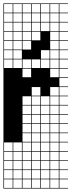

<svg xmlns="http://www.w3.org/2000/svg" viewBox="-20 -827 415 1115"><path d="M271.4 -803.6V-753.6H321.4V-803.6ZM3.6 -700H53.6V-750H3.6ZM57.1 -700H107.1V-750H57.1ZM271.4 -700H321.4V-750H271.4ZM217.9 -700H267.9V-750H217.9ZM164.3 -700H214.3V-750H164.3ZM110.7 -700H160.7V-750H110.7ZM3.6 -646.4H53.6V-696.4H3.6ZM57.1 -646.4H107.1V-696.4H57.1ZM271.4 -646.4H321.4V-696.4H271.4ZM110.7 -646.4H160.7V-696.4H110.7ZM217.9 -646.4H267.9V-696.4H217.9ZM164.3 -646.4H214.3V-696.4H164.3ZM217.9 -592.9H267.9V-642.9H217.9ZM164.3 -592.9H214.3V-642.9H164.3ZM271.4 -592.9H321.4V-642.9H271.4ZM3.6 -592.9H53.6V-642.9H3.6ZM110.7 -592.9H160.7V-642.9H110.7ZM57.1 -592.9H107.1V-642.9H57.1ZM271.4 -539.3H321.4V-589.3H271.4ZM217.9 -539.3H267.9V-589.3H217.9ZM57.1 -539.3H107.1V-589.3H57.1ZM164.3 -539.3H214.3V-589.3H164.3ZM3.6 -539.3H53.6V-589.3H3.6ZM110.7 -539.3H160.7V-589.3H110.7ZM271.4 -485.7H321.4V-535.7H271.4ZM217.9 -485.7H267.9V-535.7H217.9ZM57.1 -485.7H107.1V-535.7H57.1ZM110.7 -485.7H160.7V-535.7H110.7ZM3.6 -485.7H53.6V-535.7H3.6ZM164.3 -485.7H214.3V-535.7H164.3ZM217.9 -432.1H267.9V-482.1H217.9ZM164.3 -432.1H214.3V-482.1H164.3ZM271.4 -432.1H321.4V-482.1H271.4ZM110.7 -432.1H160.7V-482.1H110.7ZM57.1 -432.1H107.1V-482.1H57.1ZM3.6 -432.1H53.6V-482.1H3.6ZM271.4 -378.6H321.4V-428.6H271.4ZM110.7 -378.6H160.7V-428.6H110.7ZM164.3 -271.4H214.3V-321.4H164.3ZM271.4 -271.4H321.4V-321.4H271.4ZM110.7 -217.9H160.7V-267.9H110.7ZM271.4 -217.9H321.4V-267.9H271.4ZM217.9 -217.9H267.9V-267.9H217.9ZM164.3 -217.9H214.3V-267.9H164.3ZM271.4 -164.3H321.4V-214.3H271.4ZM164.3 -164.3H214.3V-214.3H164.3ZM217.9 -164.3H267.9V-214.3H217.9ZM110.7 -164.3H160.7V-214.3H110.7ZM164.3 -110.7H214.3V-160.7H164.3ZM110.7 -110.7H160.7V-160.7H110.7ZM271.4 -110.7H321.4V-160.7H271.4ZM217.9 -110.7H267.9V-160.7H217.9ZM217.9 -57.1H267.9V-107.1H217.9ZM164.3 -57.1H214.3V-107.1H164.3ZM271.4 -57.1H321.4V-107.1H271.4ZM110.7 -57.1H160.7V-107.1H110.7ZM217.9 -3.6H267.9V-53.6H217.9ZM271.4 -3.6H321.4V-53.6H271.4ZM164.3 -3.6H214.3V-53.6H164.3ZM110.7 -3.6H160.7V-53.6H110.7ZM164.3 50H214.3V0H164.3ZM57.1 50H107.1V0H57.1ZM3.6 50H53.6V0H3.6ZM110.7 50H160.7V0H110.7ZM217.9 50H267.9V0H217.9ZM271.4 50H321.4V0H271.4ZM57.1 103.6H107.1V53.6H57.1ZM110.7 103.6H160.7V53.6H110.7ZM164.3 103.6H214.3V53.6H164.3ZM217.9 103.6H267.9V53.6H217.9ZM3.6 103.6H53.6V53.6H3.6ZM271.4 103.6H321.4V53.6H271.4ZM57.1 157.1H107.1V107.1H57.1ZM110.7 157.1H160.7V107.1H110.7ZM164.3 157.1H214.3V107.1H164.3ZM217.9 157.1H267.9V107.1H217.9ZM3.6 157.1H53.6V107.1H3.6ZM271.4 157.1H321.4V107.1H271.4ZM57.1 210.7H107.1V160.7H57.1ZM110.7 210.7H160.7V160.7H110.7ZM164.3 210.7H214.3V160.7H164.3ZM217.9 210.7H267.9V160.7H217.9ZM271.4 210.7H321.4V160.7H271.4ZM3.6 210.7H53.6V160.7H3.6ZM57.1 264.3H107.1V214.3H57.1ZM164.3 264.3H214.3V214.3H164.3ZM217.9 264.3H267.9V214.3H217.9ZM271.4 264.3H321.4V214.3H271.4ZM3.6 264.3H53.6V214.3H3.6ZM110.7 264.3H160.7V214.3H110.7ZM217.9 -803.6V-753.6H267.9V-803.6ZM164.3 -803.6V-753.6H214.3V-803.6ZM110.7 -803.6V-753.6H160.7V-803.6ZM57.1 -803.6V-753.6H107.1V-803.6ZM3.6 -803.6V-753.6H53.6V-803.6ZM375 -803.6H325V-753.6H375V-750H325V-700H375V-696.4H325V-646.4H375V-642.9H325V-592.9H375V-589.3H325V-539.3H375V-535.7H325V-485.7H375V-482.1H325V-432.1H375V-428.6H325V-378.6H375V-375H325V-325H375V-321.4H325V-271.4H375V-267.9H325V-217.9H375V-214.3H325V-164.3H375V-160.7H325V-110.7H375V-107.1H325V-57.1H375V-53.6H325V-3.6H375V0H325V50H375V53.6H325V103.6H375V107.1H325V157.1H375V160.7H325V210.7H375V214.3H325V264.3H375V267.9H0V-807.1H375ZM214.3 -592.9V-539.3H160.7V-592.9ZM267.9 -646.4V-592.9H214.3V-646.4ZM214.3 -539.3V-485.7H160.7V-539.3ZM267.9 -592.9V-539.3H214.3V-592.9ZM107.1 -539.3H160.7V-485.7H107.1Z"/></svg>

Font: Jersey 10 Charted
Style: Regular
Weight: 400
Designer: Sarah Cadigan-Fried
Version: Version 1.000; ttfautohint (v1.8.4.7-5d5b)